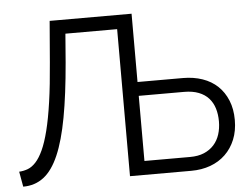

<svg xmlns="http://www.w3.org/2000/svg" viewBox="-51 -774 1100 843"><g transform="rotate(-5 499.0 -352.5)"><path d="M6 -62Q26 -63 44.5 -70Q63 -77 80 -95.5Q97 -114 112 -146.5Q127 -179 140 -230.5Q153 -282 163.5 -355Q174 -428 182 -528L197 -710H558V-409H758Q805 -409 844 -395.5Q883 -382 910.5 -356Q938 -330 953.5 -292Q969 -254 969 -206Q969 -158 953.5 -120Q938 -82 910 -55Q882 -28 843.5 -14Q805 0 759 0H489V-648H261L251 -522Q239 -381 220.5 -281Q202 -181 174.5 -117.5Q147 -54 108.5 -24.5Q70 5 18 5ZM759 -61Q795 -61 821 -72Q847 -83 864.5 -102.5Q882 -122 890.5 -148.5Q899 -175 899 -206Q899 -237 891 -263Q883 -289 866 -308Q849 -327 822 -337.5Q795 -348 758 -348H558V-61Z"/></g></svg>

Font: Oxford Sans
Style: Regular
Weight: 400
Designer: Matt McInerney, Pablo Impallari, Rodrigo Fuenzalida
Foundry: Matt McInerney, Pablo Impallari, Rodrigo Fuenzalida
Version: Version 3.000g; ttfautohint (v1.5) -l 8 -r 28 -G 28 -x 14 -D